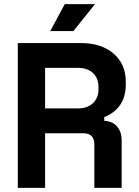

<svg xmlns="http://www.w3.org/2000/svg" viewBox="-20 -908 672 928"><path d="M198 0H66V-700H370Q470 -700 529 -649Q588 -598 588 -513V-501Q588 -384 484 -342V-324Q524 -322 546 -296.5Q568 -271 568 -229V0H436V-210Q436 -264 382 -264H198ZM198 -580V-384H356Q403 -384 429.5 -409.5Q456 -435 456 -477V-487Q456 -530 429.5 -555Q403 -580 356 -580ZM335 -758H223L293 -888H439Z"/></svg>

Font: Rootstock Sans Headline
Style: Bold
Weight: 700
Designer: Florian Karsten
Foundry: Florian Karsten
Version: Version 2.000;FEAKit 1.0